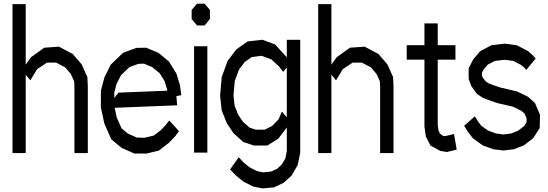

<svg xmlns="http://www.w3.org/2000/svg" viewBox="-20 -843 3019 1058"><path d="M461.4 -418.5 463.9 -368.2V0.5H390.1V-367.2L388.7 -395L370.1 -435.5L339.4 -471.7L289.6 -498H238.8L184.6 -461.9L147 -400.4L121.6 -431.6V0.5H48.8V-820.3H121.6V-486.8L150.4 -527.3L223.6 -580.1L304.7 -585.9L380.9 -545.4L429.7 -488.8Z M894 -155.3 912.6 -179.2 966.3 -120.1 945.3 -92.3 911.6 -56.6 854.5 -12.7 783.2 3.9 779.8 2.9H727.5H720.2L649.9 -28.3L593.3 -75.2L554.7 -163.1L535.6 -252L536.1 -344.2L555.7 -417.5L590.3 -486.8L658.2 -552.2L731.4 -579.1L785.2 -580.1L852.5 -552.2L911.1 -503.9L952.1 -437.5L971.7 -373.5L979 -318.4L952.1 -313.5L956.1 -262.7L611.8 -249L623.5 -195.3L649.9 -135.7L684.6 -106.9L733.9 -85L776.4 -84L826.7 -95.7L867.7 -127ZM646.5 -428.2 622.6 -381.3 609.4 -331.5 610.4 -303.7 632.8 -332.5 901.4 -343.3 900.4 -351.6 887.2 -395.5 859.9 -439.5 818.8 -473.1 773.4 -492.2 742.7 -491.2 692.9 -473.1Z M1049.3 -2V-587.9H1122.6V-2ZM1065.9 -702.6 1036.1 -738.3V-788.1L1065.9 -822.8H1107.4L1136.7 -788.1V-738.3L1107.4 -702.6Z M1560.5 -623.5H1634.3V-57.1V-1L1620.6 66.4L1586.4 125L1542.5 164.6L1489.7 189.5L1425.8 195.3L1374.5 184.6L1320.3 157.2L1278.8 123L1247.6 90.8L1295.4 23.9L1323.7 53.2L1355.5 79.1L1395.5 99.6L1429.2 106.9L1473.1 102.5L1506.8 87.4L1532.7 63.5L1552.2 30.8L1560.5 -11.2V-57.1V-140.6L1513.7 -79.1L1453.1 -41H1379.9L1321.3 -60.1L1266.6 -108.9L1229.5 -165L1201.7 -234.9L1192.9 -314.9L1201.7 -418.5L1234.4 -507.8L1282.2 -570.8L1344.7 -614.7L1425.8 -624L1496.1 -598.1L1560.5 -526.9ZM1560.1 -196.8 1560.5 -241.2V-471.2L1540.5 -446.8L1517.1 -477.5L1474.6 -516.1L1421.4 -535.6L1367.7 -528.8L1328.6 -501.5L1296.9 -459.5L1273.4 -395.5L1266.6 -316.9L1272.9 -260.3L1292 -211.9L1317.9 -172.9L1354.5 -140.1L1389.6 -128.4H1438.5L1479.5 -148.9L1515.1 -185.5L1533.2 -228.5Z M2146 -418.5 2148.4 -368.2V0.5H2074.7V-367.2L2073.2 -395L2054.7 -435.5L2023.9 -471.7L1974.1 -498H1923.3L1869.1 -461.9L1831.5 -400.4L1806.2 -431.6V0.5H1733.4V-820.3H1806.2V-486.8L1835 -527.3L1908.2 -580.1L1989.3 -585.9L2065.4 -545.4L2114.3 -488.8Z M2481.9 -104.5 2496.6 -18.6 2442.4 -5.4 2405.3 -11.7 2352.1 -41 2326.7 -90.3 2318.8 -145.5V-514.2H2221.2V-593.8H2318.8V-713.9H2392.1V-593.8H2489.7V-514.2H2392.1V-153.3L2396.5 -122.6L2404.8 -106.4L2423.3 -93.3H2434.6Z M2928.2 -274.9 2955.6 -210.9 2954.1 -137.7 2918.5 -82 2866.7 -42 2811.5 -20.5 2753.9 -13.7 2698.7 -20.5 2640.6 -41.5 2585.9 -81.1 2558.1 -116.7 2537.6 -149.9 2596.7 -202.1 2614.7 -172.9 2632.3 -149.9 2670.4 -123 2713.4 -107.4 2754.4 -102.1 2796.4 -107.4 2835 -122.6 2868.2 -148.4 2881.3 -168.9 2881.8 -190.4 2870.6 -216.8 2853 -232.4 2807.6 -254.9 2720.7 -274.9 2671.4 -292 2640.1 -304.2 2607.9 -325.7 2577.1 -368.7 2562.5 -407.7V-466.8L2587.9 -516.1L2625 -560.1L2687.5 -593.8L2761.7 -602.5L2827.6 -593.8L2889.6 -561.5L2917.5 -536.6L2931.6 -520.5L2879.9 -457.5L2869.6 -469.7L2852.5 -484.4L2808.6 -507.3L2760.7 -513.7L2706.5 -507.3L2667 -486.3L2646.5 -461.9L2635.7 -442.4V-425.3L2640.1 -416L2655.8 -395L2670.4 -384.8L2693.8 -375.5L2737.8 -360.4L2828.6 -339.4L2889.2 -310.1Z"/></svg>

Font: Gap Sans
Style: Regular
Weight: 400
Designer: Alexandre Liziard and Étienne Ozeray
Foundry: Interstices.io
Version: Version 1.6.1 - December 3. 2014